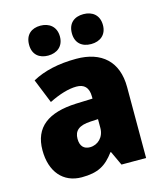

<svg xmlns="http://www.w3.org/2000/svg" viewBox="-115 -853 806 949"><g transform="rotate(-15 288.0 -378.5)"><path d="M103 -690C103 -639 136 -614 181 -614C226 -614 261 -640 261 -690C261 -741 226 -767 181 -767C136 -767 103 -742 103 -690ZM322 -690C322 -640 354 -614 401 -614C447 -614 481 -640 481 -690C481 -741 447 -767 401 -767C355 -767 322 -742 322 -690ZM310 -563C219 -563 144 -546 84 -513L134 -389C186 -415 235 -430 275 -430C314 -430 337 -410 337 -362V-352L252 -349C109 -343 32 -287 32 -169C32 -59 91 10 186 10C270 10 311 -15 354 -73H357L391 0H517V-363C517 -494 439 -563 310 -563ZM299 -245 337 -247V-202C337 -155 304 -123 263 -123C233 -123 214 -141 214 -179C214 -220 238 -242 299 -245Z"/></g></svg>

Font: Noto Sans Kannada SemiCondensed Black
Style: Regular
Weight: 900
Width: 4
Designer: Jelle Bosma - Monotype Design Team
Foundry: Monotype Imaging Inc.
Version: Version 2.005